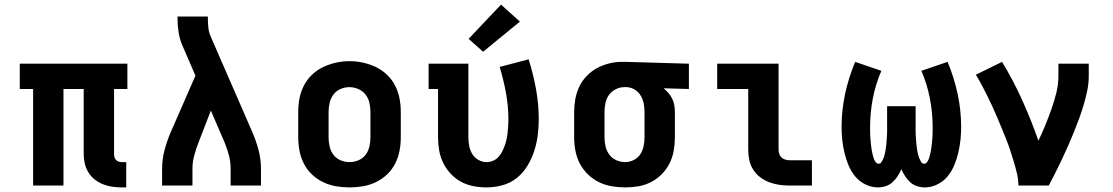

<svg xmlns="http://www.w3.org/2000/svg" viewBox="-20 -807 4840 835"><path d="M510 8Q489 8 468.5 5Q448 2 428.5 -5.5Q409 -13 392.5 -26Q376 -39 365 -56.5Q354 -74 349 -94.5Q344 -115 344 -136V-420H256V0H124V-420H66V-530H534V-420H476V-136Q476 -129 478 -122.5Q480 -116 485 -111Q490 -106 496.5 -104Q503 -102 510 -102H529V8Z M685 0V-74Q685 -114 695.5 -154Q706 -194 722 -231L830 -478L775 -605Q762 -634 757 -665Q752 -696 752 -728V-735H884V-728Q884 -708 886 -687.5Q888 -667 896 -649L1078 -231Q1094 -194 1104.5 -154Q1115 -114 1115 -74V0H983V-74Q983 -101 976.5 -127.5Q970 -154 960 -179Q959 -181 958.5 -183Q958 -185 957 -187L897 -326L844 -189Q833 -161 825 -132Q817 -103 817 -74V0Z M1500 8Q1470 8 1441 3Q1412 -2 1385 -15Q1358 -28 1336.5 -48.5Q1315 -69 1301.5 -95.5Q1288 -122 1282.5 -151Q1277 -180 1277 -210V-320Q1277 -350 1282.5 -379Q1288 -408 1301.5 -434.5Q1315 -461 1337 -482Q1359 -503 1385.5 -515.5Q1412 -528 1441 -534.5Q1470 -541 1500 -541Q1530 -541 1559 -534.5Q1588 -528 1614.5 -515.5Q1641 -503 1663 -482Q1685 -461 1698.5 -434.5Q1712 -408 1717.5 -379Q1723 -350 1723 -320V-210Q1723 -180 1717.5 -151Q1712 -122 1698.5 -95.5Q1685 -69 1663.5 -48.5Q1642 -28 1615 -15Q1588 -2 1559 3Q1530 8 1500 8ZM1500 -102Q1520 -102 1539 -110Q1558 -118 1570 -134Q1582 -150 1586.5 -170Q1591 -190 1591 -210V-320Q1591 -340 1586.5 -360Q1582 -380 1569.5 -396Q1557 -412 1538 -420Q1519 -428 1499 -428Q1479 -428 1460 -419.5Q1441 -411 1429.5 -395Q1418 -379 1413.5 -359.5Q1409 -340 1409 -320V-210Q1409 -190 1413.5 -170Q1418 -150 1430 -134Q1442 -118 1461 -110Q1480 -102 1500 -102Z M2096 8Q2067 8 2038.5 2.5Q2010 -3 1985 -16.5Q1960 -30 1940 -51.5Q1920 -73 1907.5 -98.5Q1895 -124 1890 -152.5Q1885 -181 1885 -210V-420H1844V-530H2017V-210Q2017 -191 2020.5 -172.5Q2024 -154 2033.5 -138Q2043 -122 2060 -112Q2077 -102 2095 -102Q2110 -102 2123.5 -107.5Q2137 -113 2147 -123.5Q2157 -134 2163.5 -147Q2170 -160 2175 -173.5Q2180 -187 2183 -201Q2186 -215 2187.5 -229.5Q2189 -244 2190 -258Q2191 -272 2191 -287Q2191 -345 2180.5 -402.5Q2170 -460 2153 -516L2279 -549Q2299 -486 2311 -420Q2323 -354 2323 -288Q2323 -253 2318.5 -218Q2314 -183 2303 -149.5Q2292 -116 2273.5 -85.5Q2255 -55 2227.5 -33Q2200 -11 2165.5 -1.5Q2131 8 2096 8ZM2081 -582 2018 -638 2159 -787 2241 -713Z M2699 8Q2670 8 2640.5 3Q2611 -2 2584.5 -15Q2558 -28 2536.5 -49Q2515 -70 2501.5 -96Q2488 -122 2482.5 -151Q2477 -180 2477 -210V-320Q2477 -348 2482 -376Q2487 -404 2499 -429.5Q2511 -455 2531 -476Q2551 -497 2576 -510.5Q2601 -524 2628.5 -531Q2656 -538 2684 -538Q2688 -538 2692 -538Q2696 -538 2700 -538L2976 -530V-420L2866 -423Q2877 -414 2887 -402.5Q2897 -391 2903.5 -377.5Q2910 -364 2912.5 -349.5Q2915 -335 2915 -320V-210Q2915 -181 2910 -152Q2905 -123 2892 -97Q2879 -71 2858.5 -50Q2838 -29 2812 -15.5Q2786 -2 2757 3Q2728 8 2699 8ZM2699 -102Q2718 -102 2736 -111Q2754 -120 2764.5 -136Q2775 -152 2779 -171.5Q2783 -191 2783 -210V-320Q2783 -338 2779.5 -356.5Q2776 -375 2766.5 -391Q2757 -407 2741 -417Q2725 -427 2706 -428H2700Q2699 -428 2697.5 -428Q2696 -428 2694 -428Q2675 -428 2657 -418.5Q2639 -409 2628 -393.5Q2617 -378 2613 -358.5Q2609 -339 2609 -320V-210Q2609 -190 2613.5 -170.5Q2618 -151 2629.5 -135Q2641 -119 2660 -110.5Q2679 -102 2699 -102Z M3415 0Q3393 0 3370.5 -3Q3348 -6 3326.5 -14Q3305 -22 3287 -35.5Q3269 -49 3256.5 -68Q3244 -87 3239 -109.5Q3234 -132 3234 -155V-420H3099V-530H3366V-155Q3366 -145 3369.5 -136Q3373 -127 3380 -121Q3387 -115 3396.5 -112.5Q3406 -110 3415 -110H3511V0Z M3798 8Q3770 8 3743.5 -5Q3717 -18 3699 -40Q3681 -62 3670 -88.5Q3659 -115 3652.5 -142.5Q3646 -170 3643 -198.5Q3640 -227 3640 -255Q3640 -328 3655.5 -399.5Q3671 -471 3699 -538L3813 -499Q3788 -441 3776 -379Q3764 -317 3764 -254Q3764 -245 3764 -236.5Q3764 -228 3764.5 -219.5Q3765 -211 3765.5 -202.5Q3766 -194 3767 -185.5Q3768 -177 3769 -168.5Q3770 -160 3771.5 -152Q3773 -144 3775 -135.5Q3777 -127 3779.5 -119Q3782 -111 3787.5 -103Q3793 -95 3801 -95Q3809 -95 3813.5 -102Q3818 -109 3821 -116Q3824 -123 3826 -130Q3828 -137 3829.5 -144.5Q3831 -152 3832 -159.5Q3833 -167 3834 -174.5Q3835 -182 3835.5 -189.5Q3836 -197 3836.5 -204.5Q3837 -212 3837.5 -219.5Q3838 -227 3838 -234.5Q3838 -242 3838 -249.5Q3838 -257 3838 -265V-345H3962V-265Q3962 -257 3962 -249.5Q3962 -242 3962 -234.5Q3962 -227 3962.5 -219.5Q3963 -212 3963.5 -204.5Q3964 -197 3964.5 -189.5Q3965 -182 3966 -174.5Q3967 -167 3968 -159.5Q3969 -152 3970.5 -144.5Q3972 -137 3974 -130Q3976 -123 3979 -116Q3982 -109 3986.5 -102Q3991 -95 3999 -95Q4007 -95 4012.5 -103Q4018 -111 4020.5 -119Q4023 -127 4025 -135.5Q4027 -144 4028.5 -152Q4030 -160 4031 -168.5Q4032 -177 4033 -185.5Q4034 -194 4034.5 -202.5Q4035 -211 4035.5 -219.5Q4036 -228 4036 -236.5Q4036 -245 4036 -254Q4036 -317 4024 -379Q4012 -441 3987 -499L4101 -538Q4129 -471 4144.5 -399.5Q4160 -328 4160 -255Q4160 -227 4157 -198.5Q4154 -170 4147.5 -142.5Q4141 -115 4130 -88.5Q4119 -62 4101 -40Q4083 -18 4056.5 -5Q4030 8 4002 8Q3985 8 3968 2.5Q3951 -3 3938.5 -14.5Q3926 -26 3916.5 -40.5Q3907 -55 3900 -71Q3893 -55 3883.5 -40.5Q3874 -26 3861.5 -14.5Q3849 -3 3832 2.5Q3815 8 3798 8Z M4409 0Q4409 -26 4403 -51.5Q4397 -77 4389.5 -102Q4382 -127 4374 -151.5Q4366 -176 4356.5 -200Q4347 -224 4337 -248Q4327 -272 4317 -296Q4307 -320 4296 -343.5Q4285 -367 4273.5 -390.5Q4262 -414 4250 -436.5Q4238 -459 4224 -482L4338 -538Q4387 -457 4426 -370.5Q4465 -284 4496 -195Q4512 -228 4526 -262.5Q4540 -297 4552.5 -332Q4565 -367 4574 -403.5Q4583 -440 4583 -477V-530H4715V-477Q4715 -445 4708.5 -413.5Q4702 -382 4693 -351.5Q4684 -321 4673 -291Q4662 -261 4650 -231.5Q4638 -202 4625 -172.5Q4612 -143 4598.5 -114.5Q4585 -86 4570.5 -57Q4556 -28 4541 0Z"/></svg>

Font: Iosevka Curly Slab XBdEx
Style: Regular
Weight: 800
Width: 7
Monospace: yes
Designer: Belleve Invis
Foundry: Belleve Invis
Version: Version 11.0.0; ttfautohint (v1.8.3)